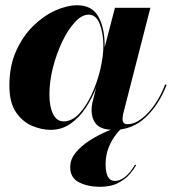

<svg xmlns="http://www.w3.org/2000/svg" viewBox="-20 -490 681 739"><path d="M504.2 145.8Q496.6 159.7 480.1 179.3Q463.6 199 435.4 214Q407.2 229 364.3 229Q318.6 229 284.4 211.8Q250.2 194.6 250.2 153.3Q250.2 123.3 271.2 97.5Q292.2 71.8 324.8 50.9Q357.4 30 393.7 14.6Q429.9 -0.7 460.2 -10L462.2 -6.6Q446.8 2.9 429.2 24.3Q411.6 45.7 399 75.8Q386.5 106 386.5 142.1Q386.5 206.3 421.6 206.3Q439.7 206.3 455.1 195.4Q470.5 184.6 481.9 169.9Q493.4 155.3 499.5 143.8ZM382.8 -314Q382.8 -310.8 382.8 -307.6L422.4 -460H558.8L453.6 -50Q452.9 -45.7 452.3 -40.6Q451.7 -35.6 451.7 -32Q451.7 -12 470 -12Q497.6 -12 525.5 -33.4Q553.5 -54.9 577.1 -90Q600.8 -125 615.5 -165L621.1 -163.1Q592.5 -88.1 541.3 -39.2Q490 9.8 418 9.8Q371.6 9.8 352.1 -10.4Q332.5 -30.5 332.5 -68.1Q332.5 -79.3 335.4 -94L350.1 -152.8Q333.7 -110.4 308.8 -73.2Q283.9 -36.1 250.5 -13.2Q217 9.8 174.8 9.8Q140.4 9.8 103.6 -5.6Q66.9 -21 41.5 -58.1Q16.1 -95.2 16.1 -160.2Q16.1 -235.4 41.7 -293Q67.4 -350.6 107.7 -390Q147.9 -429.4 193 -449.6Q238 -469.7 277.1 -469.7Q334.2 -469.7 358.5 -426.3Q382.8 -382.8 382.8 -314ZM377.9 -314Q377.9 -361.3 364 -397.5Q350.1 -433.6 321 -433.6Q295.2 -433.6 268.6 -404.9Q241.9 -376.2 219.7 -330Q197.5 -283.7 183.8 -230Q170.2 -176.3 170.2 -126Q170.2 -79.6 184.1 -51.3Q198 -22.9 224.9 -22.9Q257.1 -22.9 284.9 -52.6Q312.7 -82.3 333.6 -128.1Q354.5 -173.8 366.2 -223.6Q377.9 -273.4 377.9 -314Z"/></svg>

Font: Bodoni* 36
Style: Bold Italic
Weight: 700
Italic angle: -13°
Version: Version 2.000; ttfautohint (v1.8.1)